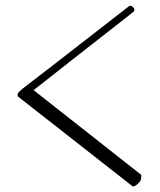

<svg xmlns="http://www.w3.org/2000/svg" viewBox="-20 -704 568 683"><path d="M482.4 -82V-75.2Q482.4 -69.3 481 -64.5Q479.5 -59.6 475.6 -55.7Q467.8 -46.9 462.2 -43.7Q456.5 -40.5 452.6 -40.5L44.9 -359.9Q42.5 -360.8 42.5 -367.7Q42.5 -372.6 51.3 -380.6Q60.1 -388.7 74.2 -399.4Q121.1 -435.1 164.1 -468.5Q207 -502 250.5 -535.6Q293.9 -569.3 339.8 -605Q385.7 -640.6 438.5 -681.6Q440.4 -682.6 441.2 -683.1Q441.9 -683.6 442.9 -683.6Q445.8 -683.6 449.7 -681.6Q451.7 -679.7 454.8 -676.5Q458 -673.3 458 -669.9Q458 -667.5 457.5 -666Q457 -664.6 454.6 -662.1Q454.6 -662.1 451.9 -659.9Q449.2 -657.7 438.2 -648.9Q427.2 -640.1 404.8 -622.6Q382.3 -605 342.8 -574.2Q303.2 -543.5 243.9 -496.8Q184.6 -450.2 99.6 -383.3Z"/></svg>

Font: IM FELL French Canon
Style: Regular
Weight: 400
Designer: Igino Marini
Foundry: Igino Marini,
Version: 3.00